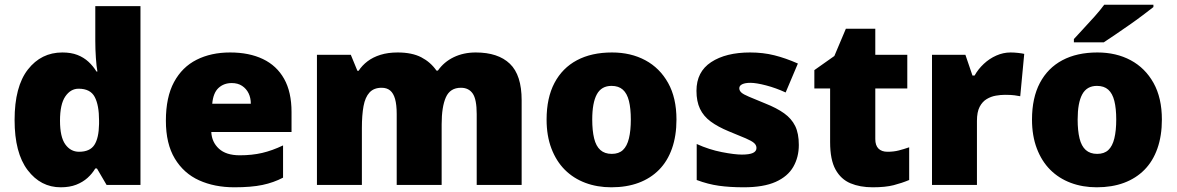

<svg xmlns="http://www.w3.org/2000/svg" viewBox="-20 -786 5001 816"><path d="M238 10Q153 10 97.5 -63Q42 -136 42 -276Q42 -418 98.5 -490.5Q155 -563 245 -563Q282 -563 309 -552.5Q336 -542 356 -523.5Q376 -505 390 -482H394Q390 -503 387.5 -540Q385 -577 385 -612V-760H577V0H433L392 -70H385Q372 -48 352 -30Q332 -12 304 -1Q276 10 238 10ZM316 -141Q362 -141 381 -170Q400 -199 401 -259V-274Q401 -339 382.5 -374Q364 -409 314 -409Q280 -409 257.5 -376Q235 -343 235 -273Q235 -204 257.5 -172.5Q280 -141 316 -141Z M958 -563Q1039 -563 1097.5 -535Q1156 -507 1187.5 -451Q1219 -395 1219 -310V-225H878Q880 -182 910.5 -154Q941 -126 999 -126Q1051 -126 1094 -136Q1137 -146 1183 -168V-31Q1143 -10 1095.5 0Q1048 10 976 10Q892 10 826.5 -19.5Q761 -49 723 -112Q685 -175 685 -273Q685 -373 719.5 -437Q754 -501 815.5 -532Q877 -563 958 -563ZM965 -433Q931 -433 908.5 -412Q886 -391 882 -345H1046Q1046 -370 1036.5 -389.5Q1027 -409 1009 -421Q991 -433 965 -433Z M2002 -563Q2097 -563 2147 -515Q2197 -467 2197 -360V0H2006V-301Q2006 -364 1989 -388.5Q1972 -413 1939 -413Q1893 -413 1875 -372.5Q1857 -332 1857 -258V0H1666V-301Q1666 -341 1659 -365.5Q1652 -390 1638 -401.5Q1624 -413 1602 -413Q1569 -413 1550.5 -393Q1532 -373 1525 -335Q1518 -297 1518 -242V0H1327V-553H1471L1499 -485H1504Q1519 -508 1542 -525.5Q1565 -543 1597 -553Q1629 -563 1670 -563Q1731 -563 1770.5 -542.5Q1810 -522 1835 -486H1841Q1867 -523 1908.5 -543Q1950 -563 2002 -563Z M2855 -278Q2855 -209 2836 -155Q2817 -101 2781 -64.5Q2745 -28 2694 -9Q2643 10 2578 10Q2518 10 2467.5 -9Q2417 -28 2380.5 -64.5Q2344 -101 2323.5 -155Q2303 -209 2303 -278Q2303 -370 2336.5 -433.5Q2370 -497 2432 -530Q2494 -563 2581 -563Q2661 -563 2722.5 -530Q2784 -497 2819.5 -433.5Q2855 -370 2855 -278ZM2497 -278Q2497 -231 2505 -198Q2513 -165 2531.5 -148.5Q2550 -132 2580 -132Q2610 -132 2627.5 -148.5Q2645 -165 2653 -198Q2661 -231 2661 -278Q2661 -325 2653 -357Q2645 -389 2627 -405Q2609 -421 2579 -421Q2536 -421 2516.5 -385Q2497 -349 2497 -278Z M3375 -170Q3375 -118 3351.5 -77Q3328 -36 3276.5 -13Q3225 10 3141 10Q3082 10 3035.5 3.5Q2989 -3 2941 -21V-174Q2994 -150 3048 -139.5Q3102 -129 3133 -129Q3165 -129 3180 -136Q3195 -143 3195 -157Q3195 -169 3185 -178Q3175 -187 3149.5 -198Q3124 -209 3077 -228Q3031 -247 3000.5 -269.5Q2970 -292 2955 -323.5Q2940 -355 2940 -400Q2940 -481 3002.5 -522Q3065 -563 3168 -563Q3223 -563 3271 -551Q3319 -539 3371 -516L3319 -393Q3278 -412 3236 -423Q3194 -434 3169 -434Q3147 -434 3134.5 -428Q3122 -422 3122 -411Q3122 -401 3130.5 -393Q3139 -385 3163 -375Q3187 -365 3233 -346Q3281 -327 3312.5 -304.5Q3344 -282 3359.5 -250.5Q3375 -219 3375 -170Z M3752 -141Q3778 -141 3799.5 -146.5Q3821 -152 3844 -160V-21Q3813 -8 3778 1Q3743 10 3689 10Q3635 10 3594.5 -7Q3554 -24 3531 -65.5Q3508 -107 3508 -182V-410H3441V-488L3526 -548L3575 -664H3700V-553H3836V-410H3700V-195Q3700 -168 3713.5 -154.5Q3727 -141 3752 -141Z M4275 -563Q4291 -563 4308 -561Q4325 -559 4333 -557L4316 -377Q4306 -379 4291.5 -381Q4277 -383 4251 -383Q4233 -383 4212.5 -379.5Q4192 -376 4173.5 -365Q4155 -354 4143.5 -332Q4132 -310 4132 -272V0H3941V-553H4083L4113 -465H4122Q4137 -492 4161 -514.5Q4185 -537 4214.5 -550Q4244 -563 4275 -563Z M4918 -278Q4918 -209 4899 -155Q4880 -101 4844 -64.5Q4808 -28 4757 -9Q4706 10 4641 10Q4581 10 4530.5 -9Q4480 -28 4443.5 -64.5Q4407 -101 4386.5 -155Q4366 -209 4366 -278Q4366 -370 4399.5 -433.5Q4433 -497 4495 -530Q4557 -563 4644 -563Q4724 -563 4785.5 -530Q4847 -497 4882.5 -433.5Q4918 -370 4918 -278ZM4560 -278Q4560 -231 4568 -198Q4576 -165 4594.5 -148.5Q4613 -132 4643 -132Q4673 -132 4690.5 -148.5Q4708 -165 4716 -198Q4724 -231 4724 -278Q4724 -325 4716 -357Q4708 -389 4690 -405Q4672 -421 4642 -421Q4599 -421 4579.5 -385Q4560 -349 4560 -278ZM4882 -756Q4864 -742 4837 -721.5Q4810 -701 4779 -679.5Q4748 -658 4719.5 -638.5Q4691 -619 4671 -606H4544V-620Q4561 -639 4585 -664.5Q4609 -690 4633 -717Q4657 -744 4673 -766H4882Z"/></svg>

Font: Noto Sans Khmer Black
Style: Regular
Weight: 900
Version: Version 2.003